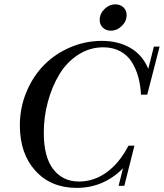

<svg xmlns="http://www.w3.org/2000/svg" viewBox="-20 -869 769 901"><path d="M499.5 -725.1Q477.1 -725.1 462.4 -739.5Q447.8 -753.9 447.8 -775.4Q447.8 -804.2 470.2 -826.4Q492.7 -848.6 521 -848.6Q544.4 -848.6 559.3 -834.5Q574.2 -820.3 574.2 -798.3Q574.2 -769.5 551.8 -747.3Q529.3 -725.1 499.5 -725.1ZM339.8 12.7Q219.2 12.7 146.2 -67.6Q73.2 -147.9 73.2 -280.3Q73.2 -363.3 104 -437.3Q134.8 -511.2 186.5 -563.7Q238.3 -616.2 309.3 -646.7Q380.4 -677.2 458 -677.2Q534.2 -677.2 591.6 -644.3Q648.9 -611.3 675.8 -545.9L702.1 -650.4H729L670.9 -424.8H641.6Q639.2 -470.2 628.7 -508.3Q618.2 -546.4 598.1 -578.4Q578.1 -610.4 543.9 -628.7Q509.8 -647 464.4 -647Q400.4 -647 346.4 -611.8Q292.5 -576.7 258.1 -519.3Q223.6 -461.9 204.6 -391.1Q185.5 -320.3 185.5 -246.1Q185.5 -131.8 230.2 -74.5Q274.9 -17.1 350.6 -17.1Q419.9 -17.1 479.7 -59.8Q539.6 -102.5 583 -185.5H610.8L563.5 2.9H536.6L557.1 -79.1Q465.8 12.7 339.8 12.7Z"/></svg>

Font: Elstob 14pt Medium
Style: Italic
Weight: 500
Italic angle: -20°
Designer: Peter S. Baker
Version: Version 1.015